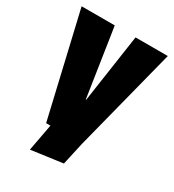

<svg xmlns="http://www.w3.org/2000/svg" viewBox="-176 -677 842 928"><g transform="rotate(30 245.5 -212.5)"><path d="M339 0 311 126 135 150 163 0H139L5 -575H190L248 -194H250L306 -575H486Z"/></g></svg>

Font: Protest Strike
Style: Regular
Weight: 400
Designer: Octavio Pardo
Foundry: Ashler Design
Version: Version 2.005; ttfautohint (v1.8.4.7-5d5b)